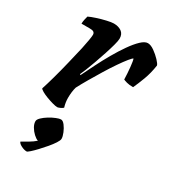

<svg xmlns="http://www.w3.org/2000/svg" viewBox="-188 -593 842 952"><g transform="rotate(30 233.5 -117.0)"><path d="M142 0Q132 0 114 -5Q96 -10 77.5 -17Q59 -24 46 -31.5Q33 -39 31 -44Q41 -74 54 -121Q67 -168 79.5 -220Q92 -272 102 -315Q108 -343 112 -366.5Q116 -390 116 -399Q116 -409 109.5 -414Q103 -419 87 -419H39Q39 -431 42 -444Q45 -457 47 -464Q61 -471 87 -479.5Q113 -488 139 -494Q165 -500 178 -500Q205 -500 222.5 -487.5Q240 -475 240 -449Q240 -437 233 -411Q226 -385 215.5 -353Q205 -321 193.5 -289Q182 -257 172.5 -233Q163 -209 158 -199L162 -195Q179 -230 199.5 -271Q220 -312 243 -352Q266 -392 289.5 -425.5Q313 -459 334.5 -479.5Q356 -500 373 -500Q390 -500 411 -485Q432 -470 448.5 -452.5Q465 -435 467 -426Q460 -379 445.5 -340.5Q431 -302 418 -274Q395 -274 381 -278Q367 -282 361 -285Q360 -320 356.5 -354Q353 -388 349 -398Q344 -397 329 -378.5Q314 -360 293 -329.5Q272 -299 250 -263Q228 -227 207.5 -192Q187 -157 173 -130Q169 -117 167 -100.5Q165 -84 165 -67Q165 -41 173 -15Q168 -10 158.5 -5.5Q149 -1 142 0ZM120 266Q106 266 89 257.5Q72 249 69 239Q85 230 105.5 218Q126 206 142 192Q130 188 116 175Q102 162 92.5 145.5Q83 129 83 114Q83 104 96 91.5Q109 79 127 68Q145 57 162.5 50Q180 43 189 43Q200 43 211.5 58Q223 73 231 92.5Q239 112 239 125Q239 134 228 151Q217 168 200.5 187.5Q184 207 167 225Q150 243 137 254.5Q124 266 120 266Z"/></g></svg>

Font: Texturina 72pt 72pt ExtraBold
Style: Italic
Weight: 800
Italic angle: -11°
Designer: Guillermo Torres Carreño
Foundry: Omnibus-Type
Version: Version 1.002; ttfautohint (v1.8.3)